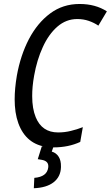

<svg xmlns="http://www.w3.org/2000/svg" viewBox="-20 -741 564 978"><path d="M481 -610.4Q459 -625.5 431.6 -634.8Q404.8 -644 373.5 -644Q316.9 -644 272.5 -605.5Q228 -566.9 198.2 -501.5Q168 -436 153.8 -355.5Q143.6 -298.3 144 -251Q144 -187.5 162.1 -143.6Q193.8 -66.4 275.9 -66.4H276.4Q310.1 -66.4 340.8 -74.2Q372.1 -81.5 401.9 -93.3L388.7 -18.1Q328.6 9.8 252.4 9.8Q133.3 9.8 84.5 -87.4Q60.1 -136.2 55.7 -203.1Q54.7 -218.8 54.7 -234.9Q54.7 -290 65.9 -356Q84.5 -459.5 127.4 -542Q170.9 -624.5 235.4 -672.4Q300.3 -720.7 384.8 -720.7H385.3H385.7Q466.3 -720.7 524.4 -683.1L481 -610.4ZM252.9 4.4 243.7 31.2Q266.6 37.6 279.3 58.1Q291 77.1 290.5 106.4Q290.5 108.9 290.5 110.8Q289.1 159.2 253.2 187.3Q217.3 215.3 152.3 217.8L154.8 165Q219.2 159.7 225.6 112.8Q226.1 108.9 226.1 105.5Q226.1 79.1 192.9 73.2L172.4 69.8L192.9 4.4Z"/></svg>

Font: MAUL Condensed Italic
Style: Condenced Regular Italic
Weight: 400
Italic angle: -12°
Designer: MAUL
Version: Version 1.0; 2020; ttfautohint (v1.8.3)